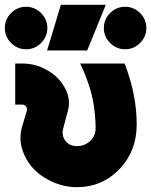

<svg xmlns="http://www.w3.org/2000/svg" viewBox="-43 -763 626 795"><path d="M20 -500V-330H50Q58 -330 65 -322Q70 -314 68 -304L50 -244Q34 -192 49 -145Q56 -122 68 -101.5Q80 -81 96 -64Q113 -46 133.5 -32.5Q154 -19 178 -8Q202 2 226.5 7Q251 12 276 12Q379 12 451 -62Q522 -136 523 -244Q524 -368 473 -500H289Q301 -475 310.5 -451Q320 -427 327 -404Q339 -368 345.5 -326Q352 -284 353 -236Q354 -202 331 -180Q308 -158 276 -158Q244 -158 228 -180Q210 -202 220 -236L238 -304Q245 -329 241.5 -353Q238 -377 225 -400Q212 -424 193.5 -442Q175 -460 151 -473Q127 -487 101.5 -493.5Q76 -500 50 -500ZM152 -554H318L395 -743H209ZM65 -735Q29 -735 3 -709Q-23 -683 -23 -647Q-23 -611 3 -585Q29 -559 65 -559Q101 -559 127 -585Q153 -611 153 -647Q153 -683 127 -709Q101 -735 65 -735ZM475 -735Q439 -735 413 -709Q387 -683 387 -647Q387 -611 413 -585Q439 -559 475 -559Q511 -559 537 -585Q563 -611 563 -647Q563 -683 537 -709Q511 -735 475 -735Z"/></svg>

Font: Unageo
Style: Black
Weight: 900
Designer: Richard Sepsi
Foundry: Richard Sepsi
Version: Version 2.000